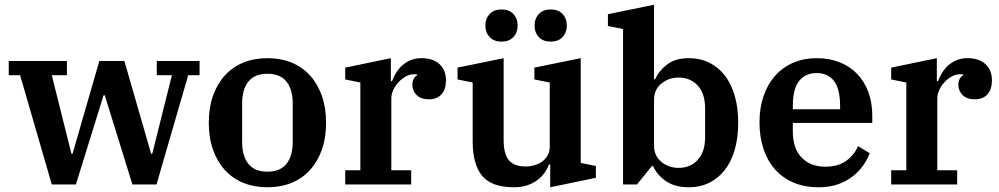

<svg xmlns="http://www.w3.org/2000/svg" viewBox="-20 -780 4226 812"><path d="M65 -462H17V-522H263V-462H199L282 -130H287L400 -522H506L619 -130H624L707 -462H643V-522H824V-462H776L642 0H540L423 -377H418L301 0H199Z M1111 -54Q1165 -54 1191.5 -87Q1218 -120 1218 -180V-342Q1218 -402 1191.5 -435Q1165 -468 1111 -468Q1057 -468 1030.5 -435Q1004 -402 1004 -342V-180Q1004 -120 1030.5 -87Q1057 -54 1111 -54ZM1111 12Q1055 12 1009.5 -6.5Q964 -25 931.5 -60.5Q899 -96 881 -146.5Q863 -197 863 -261Q863 -325 881 -375.5Q899 -426 931.5 -461.5Q964 -497 1009.5 -515.5Q1055 -534 1111 -534Q1167 -534 1212.5 -515.5Q1258 -497 1290.5 -461.5Q1323 -426 1341 -375.5Q1359 -325 1359 -261Q1359 -197 1341 -146.5Q1323 -96 1290.5 -60.5Q1258 -25 1212.5 -6.5Q1167 12 1111 12Z M1440 -60H1504V-431L1440 -444V-494L1633 -534V-437H1638Q1645 -456 1656 -473.5Q1667 -491 1682.5 -504.5Q1698 -518 1718 -526Q1738 -534 1763 -534Q1811 -534 1838.5 -509Q1866 -484 1866 -440Q1866 -402 1847 -381Q1828 -360 1794 -360Q1760 -360 1742 -378Q1724 -396 1724 -422Q1724 -436 1730 -447Q1736 -458 1744 -461V-465Q1740 -466 1730 -466Q1713 -466 1696 -456.5Q1679 -447 1665.5 -432.5Q1652 -418 1643.5 -400Q1635 -382 1635 -364V-60H1719V0H1440Z M2154 12Q2059 12 2019 -36.5Q1979 -85 1979 -182V-431L1915 -444V-494L2110 -534V-188Q2110 -129 2132 -102.5Q2154 -76 2203 -76Q2222 -76 2240 -81Q2258 -86 2272.5 -96.5Q2287 -107 2296 -123Q2305 -139 2305 -161V-431L2240 -444V-494L2436 -534V-91L2500 -78V-28L2307 12V-85H2302Q2295 -66 2282.5 -48.5Q2270 -31 2251.5 -17.5Q2233 -4 2209 4Q2185 12 2154 12ZM2101 -604Q2069 -604 2051 -623Q2033 -642 2033 -670V-674Q2033 -702 2051 -721Q2069 -740 2101 -740Q2133 -740 2151 -721Q2169 -702 2169 -674V-670Q2169 -642 2151 -623Q2133 -604 2101 -604ZM2309 -604Q2277 -604 2259 -623Q2241 -642 2241 -670V-674Q2241 -702 2259 -721Q2277 -740 2309 -740Q2341 -740 2359 -721Q2377 -702 2377 -674V-670Q2377 -642 2359 -623Q2341 -604 2309 -604Z M2893 12Q2833 12 2795 -15Q2757 -42 2742 -78H2737L2674 0H2615V-657L2551 -670V-720L2746 -760V-445H2751Q2766 -480 2801 -507Q2836 -534 2893 -534Q2941 -534 2979.5 -515Q3018 -496 3045.5 -460.5Q3073 -425 3087.5 -374.5Q3102 -324 3102 -261Q3102 -198 3087.5 -147.5Q3073 -97 3045.5 -61.5Q3018 -26 2979.5 -7Q2941 12 2893 12ZM2850 -70Q2900 -70 2931 -104Q2962 -138 2962 -200V-322Q2962 -384 2931 -418Q2900 -452 2850 -452Q2808 -452 2777 -426.5Q2746 -401 2746 -357V-165Q2746 -121 2777 -95.5Q2808 -70 2850 -70Z M3442 12Q3382 12 3335.5 -8Q3289 -28 3257 -64.5Q3225 -101 3208.5 -151.5Q3192 -202 3192 -262Q3192 -324 3209.5 -374.5Q3227 -425 3259 -460.5Q3291 -496 3335.5 -515Q3380 -534 3434 -534Q3488 -534 3531.5 -516.5Q3575 -499 3605.5 -467Q3636 -435 3652.5 -390.5Q3669 -346 3669 -291V-260H3333V-224Q3333 -152 3370.5 -113.5Q3408 -75 3469 -75Q3525 -75 3559 -100Q3593 -125 3609 -162L3658 -132Q3649 -107 3631.5 -81.5Q3614 -56 3587.5 -35Q3561 -14 3525 -1Q3489 12 3442 12ZM3333 -318H3533V-331Q3533 -403 3507.5 -437Q3482 -471 3434 -471Q3386 -471 3359.5 -437.5Q3333 -404 3333 -332Z M3749 -60H3813V-431L3749 -444V-494L3942 -534V-437H3947Q3954 -456 3965 -473.5Q3976 -491 3991.5 -504.5Q4007 -518 4027 -526Q4047 -534 4072 -534Q4120 -534 4147.5 -509Q4175 -484 4175 -440Q4175 -402 4156 -381Q4137 -360 4103 -360Q4069 -360 4051 -378Q4033 -396 4033 -422Q4033 -436 4039 -447Q4045 -458 4053 -461V-465Q4049 -466 4039 -466Q4022 -466 4005 -456.5Q3988 -447 3974.5 -432.5Q3961 -418 3952.5 -400Q3944 -382 3944 -364V-60H4028V0H3749Z"/></svg>

Font: IBM Plex Serif SmBld
Style: Regular
Weight: 600
Designer: Mike Abbink, Paul van der Laan, Pieter van Rosmalen
Foundry: Bold Monday
Version: Version 3.001